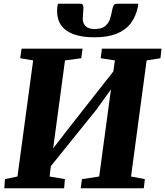

<svg xmlns="http://www.w3.org/2000/svg" viewBox="-20 -1002 880 1022"><path d="M3 0 6.5 -48.5 73 -62.5 156.5 -680.5 87.5 -692 95 -743H419.5L412.5 -692L326 -680.5L254 -146L222 -159.5L352.5 -328L624 -673.5L574 -555.5L591.5 -680.5L516 -692L522.5 -743H839.5L834 -692L760.5 -680.5L677.5 -62.5L751 -48.5L745.5 0H409.5L416.5 -48.5L508 -62.5L579 -588L608.5 -579L492 -417L207.5 -64L253.5 -140L244 -62.5L325.5 -48.5L321.5 0ZM409 -982Q418.5 -982 421.5 -975Q424.5 -968 424 -958Q424 -947 422.2 -930.2Q420.5 -913.5 420.5 -903Q420 -878 435.8 -862.8Q451.5 -847.5 482.5 -847.5Q520.5 -847.5 539 -862.5Q557.5 -877.5 565 -899.8Q572.5 -922 576 -943.5Q578.5 -958 583.5 -970Q588.5 -982 600.5 -982H715.5Q715.5 -978 715.2 -974Q715 -970 714 -966Q703.5 -914 675.5 -877.5Q647.5 -841 600 -822.2Q552.5 -803.5 482 -803.5Q416 -803.5 371.8 -819.8Q327.5 -836 305.5 -867.5Q283.5 -899 284 -943.5Q284 -952.5 284.8 -962.2Q285.5 -972 288.5 -982Z"/></svg>

Font: Merriweather 28pt Black
Style: Italic
Weight: 900
Italic angle: -7.8°
Version: Version 2.101